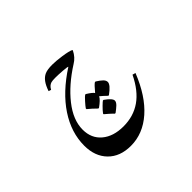

<svg xmlns="http://www.w3.org/2000/svg" viewBox="-464 -1122 1800 1800"><g transform="rotate(-45 435.5 -222.0)"><path d="M28.3 29.8Q28.3 -144 135 -305.4Q241.7 -466.8 446.3 -598.6Q442.9 -604 385 -608.4Q327.1 -612.8 288.1 -612.8Q248 -612.8 231.7 -607.9Q215.3 -603 202.1 -591.1Q189 -579.1 179.2 -560.1L153.8 -567.9Q172.4 -624 197.3 -657.5Q222.2 -690.9 255.6 -705.3Q289.1 -719.7 352.5 -719.7Q403.3 -719.7 478.5 -708.7Q553.7 -697.8 583.5 -683.6L584.5 -676.8Q553.7 -614.3 499 -582Q329.6 -474.6 226.8 -344.5Q124 -214.4 124 -86.9Q124 28.3 203.9 95.5Q283.7 162.6 417.5 162.6Q550.3 162.6 649.7 93.3Q749 23.9 819.3 -121.1L850.1 -112.3Q762.7 107.4 630.1 224.1Q497.6 340.8 337.4 340.8Q194.3 340.8 111.3 256.1Q28.3 171.4 28.3 29.8ZM421.9 -1018.6ZM366.7 575.7ZM449.2 -217.8ZM365.7 -50.3V-58.1Q385.3 -84.5 414.1 -112.5Q442.9 -140.6 451.7 -146H460Q530.8 -96.7 530.8 -65.9Q530.8 -45.9 507.1 -23.4Q483.4 -1 452.6 21H443.8Q433.6 8.8 403.1 -18.1Q372.6 -44.9 365.7 -50.3ZM285.6 -197.8V-206.5Q297.9 -225.1 329.6 -260.3Q361.3 -295.4 372.6 -302.2H381.3Q438.5 -266.6 449.7 -247.1Q501 -309.6 520.5 -320.8H529.3Q567.9 -296.4 587.6 -276.9Q607.4 -257.3 607.4 -236.3Q607.4 -199.7 527.3 -141.6H518.6Q484.4 -175.3 455.1 -199.2Q439.9 -168 377 -123H368.2Q325.2 -166 285.6 -197.8ZM449.2 -221.7Z"/></g></svg>

Font: Noto Nastaliq Urdu
Style: Regular
Weight: 400
Designer: Monotype Design Team
Foundry: Monotype Imaging Inc.
Version: Version 1.02 uh